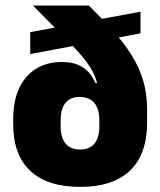

<svg xmlns="http://www.w3.org/2000/svg" viewBox="-20 -680 596 714"><path d="M278 15Q156 15 92.5 -44.8Q29 -104.5 29 -218.5V-235Q29 -338 78 -393.8Q127 -449.5 210 -449.5Q245.5 -449.5 270 -439Q294.5 -428.5 310.2 -410.8Q326 -393 335 -371H389.5L349.5 -232Q349.5 -253.5 344.8 -269.8Q340 -286 330.8 -297Q321.5 -308 307.8 -313.8Q294 -319.5 276 -319.5Q241.5 -319.5 223.5 -297.2Q205.5 -275 205.5 -232V-211.5Q205.5 -168 224 -146Q242.5 -124 277.5 -124Q313 -124 331.2 -146Q349.5 -168 349.5 -211.5Q349.5 -226.5 349.5 -248.2Q349.5 -270 349.5 -293Q348.5 -306 347 -319.5Q345.5 -333 344.5 -346Q342.5 -380.5 325.2 -412.8Q308 -445 277 -480.2Q246 -515.5 202 -559Q158 -602.5 102.5 -659.5H310Q362.5 -608 403 -562.5Q443.5 -517 471 -472.2Q498.5 -427.5 512.8 -379.2Q527 -331 527 -274V-223.5Q527 -107 463.8 -46Q400.5 15 278 15ZM92.5 -479V-560.5L502.5 -636.5V-556Z"/></svg>

Font: Anek Tamil Medium ExtraBold
Style: Regular
Weight: 800
Version: Version 1.003